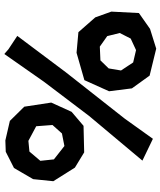

<svg xmlns="http://www.w3.org/2000/svg" viewBox="55 -740 761 911"><g transform="rotate(-90 435.5 -284.5)"><path d="M604.5 -188.5 669.9 -191.4 719.7 -156.2 734.4 -96.7 708 -44.9 653.3 -19.5 594.7 -33.2 556.6 -90.8 566.4 -149.4ZM640.6 -301.8 510.7 -264.6 458 -147.5 471.7 -39.1 532.2 44.9 660.2 76.2 753.9 46.9 829.1 -5.9 835.9 -136.7 808.6 -212.9 738.3 -293ZM171.9 -525.4 222.7 -530.3 292 -493.2 297.9 -416 257.8 -371.1 198.2 -359.4 134.8 -409.2 127.9 -473.6ZM224.6 -639.6 170.9 -637.7 93.8 -598.6 41 -507.8 31.2 -412.1 95.7 -309.6 168 -265.6 293.9 -268.6 360.4 -325.2 404.3 -421.9 384.8 -549.8 317.4 -618.2ZM657.2 -625 634.8 -644.5 502.9 -456.1 340.8 -242.2 128.9 10.7 232.4 60.5 328.1 -73.2 547.9 -352.5 720.7 -583Z"/></g></svg>

Font: MaokenAssortedSans-TC
Style: Regular
Weight: 500
Version: Version 0.83